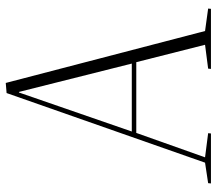

<svg xmlns="http://www.w3.org/2000/svg" viewBox="-64 -708 771 684"><g transform="rotate(-90 322.0 -365.5)"><path d="M369 -731 554 -21 634 -10 633 0H419L420 -10L505 -21L443 -266H191L104 -21L190 -10L189 0H11L12 -10L85 -21L333 -728ZM196 -282H438L337 -684H335Z"/></g></svg>

Font: Literata 72pt ExtraLight
Style: Italic
Weight: 200
Italic angle: -2°
Designer: Latin by Veronika Burian and Jose Scaglione. Greek by Irene Vlachou. Cyrillic by Vera Evstafieva
Foundry: TypeTogether
Version: Version 3.002